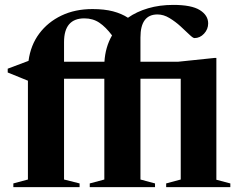

<svg xmlns="http://www.w3.org/2000/svg" viewBox="-20 -764 979 784"><path d="M305 0H34.5V-15L94 -31V-434.5L11.5 -468V-483.5L96.5 -515.5Q105 -579.5 140.2 -626.8Q175.5 -674 231 -700.5Q286.5 -727 357.5 -727Q406 -727 441.2 -717.8Q476.5 -708.5 502.5 -691.5Q538 -716.5 584.8 -730.2Q631.5 -744 687.5 -744Q762 -744 796 -722.8Q830 -701.5 830 -668.5Q830 -644.5 813.2 -626.5Q796.5 -608.5 774 -608.5Q768 -608.5 753 -623Q738 -637.5 717.2 -656.5Q696.5 -675.5 672.2 -690.2Q648 -705 623 -705Q553.5 -705 553.5 -611V-512H708L857 -527.5H863.5V-30L920.5 -15V0H658.5V-15L718 -31V-442.5H553.5V-31L613 -15V0H346.5V-15L406 -31V-442.5H241.5V-31L305 -15ZM241.5 -592V-512H406.5Q410 -571.5 437.5 -619.5Q412 -653.5 385.8 -671.2Q359.5 -689 324.5 -689Q241.5 -689 241.5 -592Z"/></svg>

Font: Newsreader Display SemiBold
Style: Regular
Weight: 600
Designer: Hugues Gentile
Foundry: Production Type
Version: Version 1.001